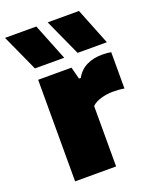

<svg xmlns="http://www.w3.org/2000/svg" viewBox="-181 -893 786 977"><g transform="rotate(-20 212.0 -404.0)"><path d="M53.5 0V-550H234L251 -484.5H260.5Q282 -523.5 318.8 -541.2Q355.5 -559 403 -559Q416 -559 428.8 -557.8Q441.5 -556.5 451 -555V-358Q436.5 -361 419.8 -362Q403 -363 389.5 -363Q357 -363 325 -353.8Q293 -344.5 275.5 -327V0ZM289 -610 199 -808H368.5L447.5 -610ZM58 -610 -32 -808H137.5L216.5 -610Z"/></g></svg>

Font: Encode Sans SemiExpanded SemiExpanded Black
Style: Regular
Weight: 900
Width: 6
Designer: Multiple Designers
Foundry: Impallari Type
Version: Version 3.000; ttfautohint (v1.8.3) -l 8 -r 50 -G 200 -x 14 